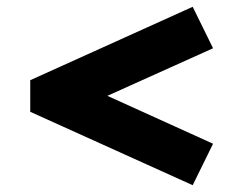

<svg xmlns="http://www.w3.org/2000/svg" viewBox="-20 -618 716 565"><path d="M69 -382V-289L547 -73L607 -195L296 -336L607 -476L547 -598Z"/></svg>

Font: LT Wave Black
Style: Regular
Weight: 900
Designer: Daniel Lyons
Version: Version 2.5 (Glyphs App)